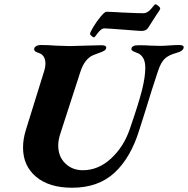

<svg xmlns="http://www.w3.org/2000/svg" viewBox="-20 -866 881 900"><path d="M88 -174Q88 -214 101 -256L188 -536Q193 -553 193 -567Q193 -608 161 -618Q140 -624 140 -635Q140 -644 149 -649.5Q158 -655 172 -655Q207 -655 243 -652Q287 -650 307 -650Q326 -650 378 -652Q434 -654 455 -654Q478 -654 478 -643Q478 -634 468 -628Q458 -622 439 -616L418 -608Q377 -591 357 -530L262 -237Q253 -209 253 -184Q253 -132 286 -100Q319 -68 368 -68Q441 -68 500.5 -123Q560 -178 588 -260Q629 -378 646 -445Q661 -506 661 -547Q661 -574 653.5 -589.5Q646 -605 632 -614Q626 -617 616.5 -620.5Q607 -624 601.5 -627.5Q596 -631 596 -636Q596 -654 630 -654Q660 -654 690 -652L731 -651Q749 -651 773 -653Q799 -655 820 -655Q841 -655 841 -645Q841 -627 807 -618Q770 -608 752 -590.5Q734 -573 721 -534Q696 -460 660 -342L633 -257Q593 -127 517 -56.5Q441 14 318 14Q210 14 149 -37.5Q88 -89 88 -174ZM402 -707Q402 -714 418 -740.5Q434 -767 452.5 -789Q471 -811 479 -811Q493 -811 527 -809Q551 -807 565 -807L586 -806Q626 -804 653 -804Q670 -804 688 -824Q693 -830 699.5 -838Q706 -846 708 -846Q713 -846 722 -838.5Q731 -831 731 -827Q731 -823 726 -815Q721 -807 713 -796Q697 -772 690 -760Q685 -752 681 -746Q677 -740 674 -735Q665 -721 643 -721Q633 -721 559 -727Q481 -733 468 -733Q456 -733 439 -712Q424 -691 421 -691Q416 -691 409 -697.5Q402 -704 402 -707Z"/></svg>

Font: EB Garamond ExtraBold
Style: Italic
Weight: 800
Italic angle: -17.2°
Designer: Georg Duffner and Octavio Pardo
Foundry: Georg Duffner
Version: Version 1.000